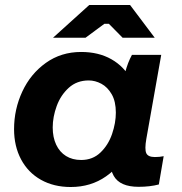

<svg xmlns="http://www.w3.org/2000/svg" viewBox="-20 -740 730 770"><path d="M426.2 -166.6 445.4 -165.2 477.2 -430.8Q479.4 -438.8 482.2 -450.2Q492.2 -489 509.2 -520H626.6L566.8 -182.8Q559.6 -141.4 566.6 -125.8Q573.6 -110.2 601.2 -110.2Q620.6 -110.2 636.4 -113.6L617 -0.2Q581 9.2 535.8 9.2Q461 9.2 436.1 -34.6Q411.2 -78.4 426.2 -166.6ZM532.8 -302.2Q532.8 -219 499.6 -147.3Q466.4 -75.6 405.4 -32.8Q344.4 10 263.6 10Q195.6 10 144.1 -19Q92.6 -48 64.5 -100.8Q36.4 -153.6 36.4 -222.2Q36.4 -301.8 69.5 -372.9Q102.6 -444 163.9 -487.8Q225.2 -531.6 305.4 -531.6Q375.4 -531.6 426.9 -502.3Q478.4 -473 505.6 -420.7Q532.8 -368.4 532.8 -302.2ZM191.4 -228.8Q191.4 -189.2 205.3 -159.7Q219.2 -130.2 244.8 -114.3Q270.4 -98.4 305.6 -98.4Q351.8 -98.4 383.1 -128.5Q414.4 -158.6 429.5 -202.9Q444.6 -247.2 444.6 -288.4Q444.6 -333.2 428 -362Q411.4 -390.8 386.5 -404.1Q361.6 -417.4 335.8 -417.4Q288.4 -417.4 255.9 -388Q223.4 -358.6 207.4 -314.8Q191.4 -271 191.4 -228.8ZM471.6 -588.8 416.6 -644.6H398.6L323.2 -588.8H192.8L338 -720H501.6L600.4 -588.8Z"/></svg>

Font: Fixel Italic Variable Display Thin
Style: Italic
Weight: 100
Italic angle: -10°
Designer: AlfaBravo + MacPaw
Foundry: Kyrylo Tkachov, Marchela Mozhyna, Serhii Makarenko, Maria Weinstein, Zakhar Kryvoshyya
Version: Version 1.210;Glyphs 3.2 (3217)